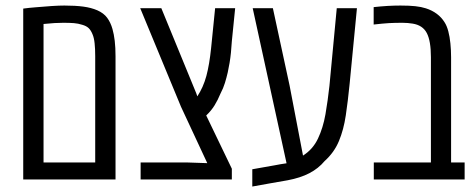

<svg xmlns="http://www.w3.org/2000/svg" viewBox="-20 -660 1744 706"><path d="M65.4 0V-628.4Q75.7 -629.9 87.6 -631.1Q99.6 -632.3 112.3 -633.3Q144 -636.2 170.9 -637.9Q197.8 -639.6 216.8 -639.6Q257.3 -639.6 286.4 -635.7Q315.4 -631.8 337.9 -622.1Q361.3 -611.8 374 -594.7Q386.7 -577.6 393.6 -553.2Q398.9 -534.7 401.9 -509.8Q404.8 -484.9 404.8 -453.1V0ZM140.1 -62.5H330.1V-453.6Q330.1 -480.5 327.9 -501Q325.7 -521.5 320.3 -533.7Q314.5 -548.3 306.2 -556.4Q297.9 -564.5 282.7 -568.8Q267.6 -573.7 251.5 -575Q235.4 -576.2 212.9 -576.2Q197.8 -576.2 180.2 -575.2Q162.6 -574.2 140.1 -571.8Z M497.1 0V-62.5H670.9L742.2 -60.1L645.5 -267.6L495.6 -629.9H573.2L701.7 -316.9L705.6 -305.7Q727.5 -338.9 738.8 -380.6Q750 -422.4 756.3 -483.4L771 -629.9H844.7L832.5 -508.3Q831.1 -484.9 829.1 -465.6Q827.1 -446.3 824.2 -429Q821.3 -411.6 817.4 -393.6Q813 -374.5 807.1 -355.2Q801.3 -335.9 790.5 -315.4Q781.2 -292.5 769 -272.7Q756.8 -252.9 738.3 -235.4L832.5 -39.6V0Z M907.7 25.9V-37.6L990.2 -52.2Q1001 -54.2 1011.7 -56.2Q1022.5 -58.1 1033.7 -59.6L909.2 -629.9H983.4L1044.9 -345.2L1094.2 -87.9Q1130.4 -110.8 1149.2 -150.4Q1168 -189.9 1176.8 -240.2Q1185.5 -290.5 1191.4 -344.7L1218.3 -629.9H1292.5L1265.6 -351.6Q1259.3 -288.1 1251.5 -235.6Q1243.7 -183.1 1226.3 -141.4Q1209 -99.6 1173.8 -67.9Q1150.9 -40.5 1117.7 -23.2Q1084.5 -5.9 1037.6 2.9Q1005.4 8.3 972.9 14.2Q940.4 20 907.7 25.9Z M1354.5 0V-62.5H1564.5V-449.7Q1564.5 -509.8 1549.3 -538.6Q1534.2 -567.4 1497.1 -573.2Q1488.8 -574.7 1479.2 -575.4Q1469.7 -576.2 1460 -576.2Q1431.2 -576.2 1409.9 -575Q1388.7 -573.7 1354 -569.8V-633.8Q1380.4 -636.7 1404.8 -638.2Q1429.2 -639.6 1452.6 -639.6Q1485.4 -639.6 1507.3 -637.2Q1529.3 -634.8 1545.9 -629.4Q1568.8 -622.1 1586.2 -609.1Q1603.5 -596.2 1614.7 -578.1Q1623 -565.4 1628.4 -545.2Q1633.8 -524.9 1636.2 -500.2Q1638.7 -475.6 1638.7 -449.2V-62.5H1688.5V0Z"/></svg>

Font: Open Sans Condensed
Style: Regular
Weight: 400
Width: 3
Designer: Monotype Design Team
Foundry: Monotype Imaging Inc.
Version: Version 3.000